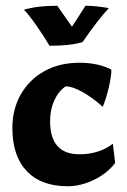

<svg xmlns="http://www.w3.org/2000/svg" viewBox="-20 -636 441 667"><path d="M23 -191Q23 -257 52.5 -308.5Q82 -360 134.5 -389Q187 -418 255 -418Q322 -418 367 -394Q367 -371 358 -332.5Q349 -294 337 -265Q300 -298 265.5 -317Q231 -336 208 -336Q183 -319 168.5 -287Q154 -255 154 -215Q154 -100 256 -100Q290 -100 320 -109.5Q350 -119 372 -137L380 -70Q353 -34 307 -11.5Q261 11 215 11Q123 11 73 -41.5Q23 -94 23 -191ZM63 -602Q108 -616 179 -616L230 -543L277 -616Q310 -616 358 -608Q317 -563 267 -490Q227 -477 152 -477Q134 -508 106 -548Q78 -588 63 -602Z"/></svg>

Font: Mirza
Style: Bold
Weight: 700
Designer: Arabic design by Kourosh Beigpour, Latin design by Eduardo Tunni, engineering by Lasse Fister
Version: Version 1.0010g